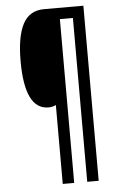

<svg xmlns="http://www.w3.org/2000/svg" viewBox="-59 -801 603 969"><g transform="rotate(-5 242.0 -316.5)"><path d="M401 127H343V-703H277V127H219V-273Q203 -264 181 -264Q61 -264 61 -509Q61 -634 94.5 -697Q128 -760 202 -760H401Z"/></g></svg>

Font: Noto Sans Gurmukhi ExtraCondensed
Style: Regular
Weight: 400
Width: 2
Designer: Jelle Bosma - Monotype Design Team
Foundry: Monotype Imaging Inc.
Version: Version 2.004; ttfautohint (v1.8.4.7-5d5b)